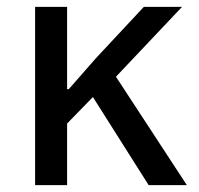

<svg xmlns="http://www.w3.org/2000/svg" viewBox="-20 -538 577 558"><path d="M250 -256 175 -179V0H82V-518H175V-279H180L258 -368L398 -518H509L317 -315L523 0H412Z"/></svg>

Font: IBM Plex Sans Text
Style: Regular
Weight: 450
Designer: Mike Abbink, Paul van der Laan, Pieter van Rosmalen
Foundry: Bold Monday
Version: Version 3.005